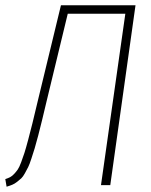

<svg xmlns="http://www.w3.org/2000/svg" viewBox="-25 -702 571 728"><path d="M488.8 -682.1 393.1 0H357.9L450.2 -649.9H231.9L150.9 -314.9Q140.1 -269.5 134.3 -245.4Q128.4 -221.2 119.9 -188.2Q111.3 -155.3 106.4 -139.4Q101.6 -123.5 94.2 -101.1Q86.9 -78.6 82 -68.8Q77.1 -59.1 69.6 -45.4Q62 -31.7 55.7 -25.9Q49.3 -20 40 -12.7Q30.8 -5.4 21.5 -1.5Q12.2 2.4 0 5.9L-4.9 -22.9Q5.9 -26.4 13.4 -30.3Q21 -34.2 29.1 -43Q37.1 -51.8 42.5 -59.6Q47.9 -67.4 55.2 -86.7Q62.5 -106 67.6 -122.1Q72.8 -138.2 81.8 -171.9Q90.8 -205.6 97.9 -234.4Q105 -263.2 117.2 -314.9L206.1 -682.1Z"/></svg>

Font: Fira Sans Compressed UltraLight
Style: Italic
Weight: 200
Width: 3
Italic angle: -8°
Designer: Carrois Corporate & Edenspiekermann AG
Foundry: Carrois Corporate GbR & Edenspiekermann AG
Version: Version 4.203;PS 004.203;hotconv 1.0.88;makeotf.lib2.5.64775